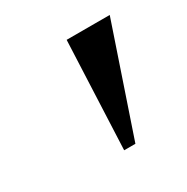

<svg xmlns="http://www.w3.org/2000/svg" viewBox="-71 -760 345 355"><g transform="rotate(-30 101.5 -582.0)"><path d="M101 -467 111 -697H203L125 -467Z"/></g></svg>

Font: Manuale
Style: Italic
Weight: 400
Italic angle: -11°
Designer: Eduardo Tunni / Pablo Cosgaya
Foundry: Eduardo Tunni / Pablo Cosgaya
Version: Version 1.002